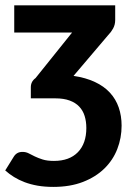

<svg xmlns="http://www.w3.org/2000/svg" viewBox="-43 -536 514 735"><path d="M398 -459.5Q398 -441.5 390 -427Q382 -412.5 371 -401.5L238.5 -245.5Q285.5 -238.5 320.2 -222.2Q355 -206 377.8 -181.2Q400.5 -156.5 411.5 -124.5Q422.5 -92.5 422.5 -55Q422.5 -8 406 34.5Q389.5 77 356.5 109.2Q323.5 141.5 274.5 160.5Q225.5 179.5 161 179.5Q128.5 179.5 101.2 174.8Q74 170 51.5 161.5Q29 153 10.5 141.5Q-8 130 -23 116.5L9 65Q14.5 55.5 22.8 50.5Q31 45.5 43.5 45.5Q56 45.5 66.8 51Q77.5 56.5 90.2 62.8Q103 69 120.2 74.5Q137.5 80 163.5 80Q222.5 80 255 46.8Q287.5 13.5 287.5 -46Q287.5 -71 281 -92Q274.5 -113 260.2 -128Q246 -143 223.5 -151.2Q201 -159.5 169 -159.5H75V-202Q75 -224 93 -237L233 -411.5H11.5V-515.5H398Z"/></svg>

Font: Lato Heavy
Style: Regular
Weight: 800
Designer: Lukasz Dziedzic
Foundry: tyPoland Lukasz Dziedzic
Version: Version 2.007; 2014-02-27